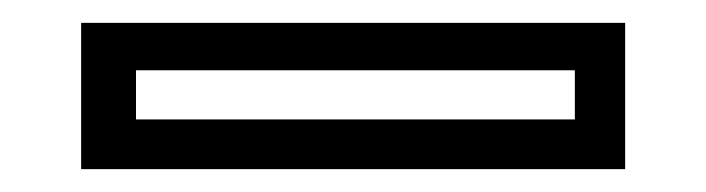

<svg xmlns="http://www.w3.org/2000/svg" viewBox="-20 -20 618 168"><path d="M51 128V0H527V128ZM99 84.5H483V41.5H99Z"/></svg>

Font: Tourney Medium
Style: Regular
Weight: 500
Designer: Tyler Finck
Foundry: Etcetera Type Co
Version: Version 1.015